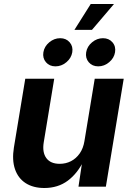

<svg xmlns="http://www.w3.org/2000/svg" viewBox="-20 -944 663 971"><path d="M204.4 6.8Q148.2 6.8 109.9 -17.7Q71.7 -42.3 55.8 -88.5Q40 -134.6 50.4 -198.7L107.8 -545.9H254.2L201.2 -224.2Q193 -173.6 214.3 -144.5Q235.5 -115.5 282 -115.5Q312.9 -115.5 339 -128.9Q365 -142.3 383 -167.9Q401 -193.5 406.9 -229.8L459.1 -545.9H605.7L515.4 0H376.9L397.3 -136.3H405.8Q373 -67.5 322.9 -30.3Q272.9 6.8 204.4 6.8ZM476.9 -608.4Q446.7 -608.4 428.8 -629.3Q411 -650.2 415.8 -679.7Q420.6 -709.2 445.5 -730Q470.4 -750.8 500.7 -750.8Q530.9 -750.8 548.8 -730Q566.7 -709.2 561.8 -679.7Q557 -650.2 532 -629.3Q507.1 -608.4 476.9 -608.4ZM260.5 -608.4Q230.3 -608.4 212.4 -629.3Q194.6 -650.2 199.4 -679.7Q204.2 -709.2 229.1 -730Q254 -750.8 284.3 -750.8Q314.5 -750.8 332.4 -730Q350.3 -709.2 345.5 -679.7Q340.6 -650.2 315.7 -629.3Q290.7 -608.4 260.5 -608.4ZM356.5 -793.1 438.9 -923.9H556.6L445.2 -793.1Z"/></svg>

Font: Inter Variable
Style: Italic
Weight: 400
Italic angle: -9.39999°
Designer: Rasmus Andersson
Foundry: rsms
Version: Version 4.001;git-9221beed3